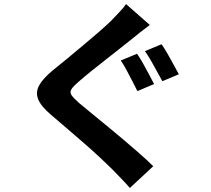

<svg xmlns="http://www.w3.org/2000/svg" viewBox="-20 -844 1040 946"><path d="M655 -579Q669 -560 684.5 -532Q700 -504 715 -476Q730 -448 739 -430L657 -395Q647 -416 632.5 -443.5Q618 -471 603.5 -498.5Q589 -526 575 -546ZM776 -626Q789 -608 805 -580Q821 -552 836 -524.5Q851 -497 861 -478L780 -444Q768 -465 753.5 -492Q739 -519 723.5 -546Q708 -573 694 -592ZM718 -721Q695 -704 671.5 -685.5Q648 -667 630 -652Q606 -633 571.5 -605.5Q537 -578 499 -548.5Q461 -519 426.5 -491Q392 -463 367 -441Q340 -418 331.5 -403.5Q323 -389 332.5 -375Q342 -361 369 -337Q392 -318 426 -290Q460 -262 501 -228.5Q542 -195 584 -159.5Q626 -124 665.5 -89.5Q705 -55 735 -25L620 82Q599 58 576.5 35Q554 12 532 -11Q509 -34 473 -67.5Q437 -101 394.5 -138Q352 -175 309.5 -211.5Q267 -248 233 -277Q183 -319 168.5 -354Q154 -389 173 -423.5Q192 -458 242 -499Q271 -522 309 -553.5Q347 -585 387 -618.5Q427 -652 463.5 -683.5Q500 -715 525 -739Q546 -761 568 -784Q590 -807 601 -824Z"/></svg>

Font: Noto Sans JP Thin
Style: Bold
Weight: 700
Version: Version 2.004-H2;hotconv 1.0.118;makeotfexe 2.5.65603